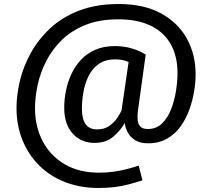

<svg xmlns="http://www.w3.org/2000/svg" viewBox="-20 -721 1054 954"><path d="M570 -701Q695 -701 780 -654.5Q865 -608 908.5 -529Q952 -450 952 -351Q952 -313 944.5 -267Q937 -221 920.5 -175.5Q904 -130 877 -92.5Q850 -55 810 -32Q770 -9 716 -9Q676 -9 651.5 -24.5Q627 -40 614.5 -63.5Q602 -87 600 -110Q579 -73 543 -42Q507 -11 450 -11Q383 -11 341 -57.5Q299 -104 299 -186Q299 -226 307.5 -269Q316 -312 334 -351.5Q352 -391 381.5 -423Q411 -455 453 -473.5Q495 -492 551 -492Q592 -492 629.5 -482Q667 -472 704 -450L665 -168Q662 -144 664 -124Q666 -104 677.5 -92Q689 -80 715 -80Q757 -80 785.5 -108Q814 -136 830.5 -179Q847 -222 854.5 -269.5Q862 -317 862 -357Q862 -442 828 -502Q794 -562 728.5 -593.5Q663 -625 568 -625Q474 -625 404.5 -597Q335 -569 287 -522Q239 -475 209.5 -417Q180 -359 167 -298.5Q154 -238 154 -183Q154 -93 191.5 -20.5Q229 52 300.5 94.5Q372 137 473 137Q511 137 545.5 132Q580 127 611 119Q642 111 669 102L688 175Q654 186 620 195Q586 204 549.5 208.5Q513 213 469 213Q379 213 304 184Q229 155 175 101.5Q121 48 91.5 -25Q62 -98 62 -185Q62 -249 79 -320Q96 -391 133.5 -458.5Q171 -526 230 -581Q289 -636 373.5 -668.5Q458 -701 570 -701ZM463 -78Q499 -78 524 -96Q549 -114 564 -137Q579 -160 584 -173L619 -413Q605 -419 589.5 -422.5Q574 -426 553 -426Q503 -426 470.5 -403Q438 -380 420 -343Q402 -306 394.5 -263.5Q387 -221 387 -181Q387 -130 405.5 -104Q424 -78 463 -78Z"/></svg>

Font: Fira Sans Variable
Style: Italic
Weight: 397
Italic angle: -8°
Designer: Carrois Corporate & Edenspiekermann AG
Foundry: Carrois Corporate GbR & Edenspiekermann AG
Version: Version 4.202